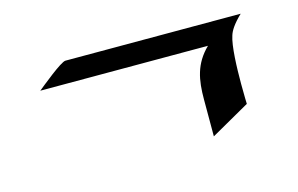

<svg xmlns="http://www.w3.org/2000/svg" viewBox="-54 -530 874 563"><g transform="rotate(-15 383.0 -248.5)"><path d="M173 -412C159 -412 93 -357 79 -346H588C544 -303 536 -256 536 -197C536 -160 536 -85 536 -85L654 -152C654 -152 653 -178 653 -213C653 -262 655 -328 665 -357C669 -370 679 -387 705 -412Z"/></g></svg>

Font: Eagle Lake
Style: Regular
Weight: 400
Designer: Astigmatic (AOETI)
Foundry: Astigmatic (AOETI)
Version: Version 1.000